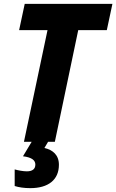

<svg xmlns="http://www.w3.org/2000/svg" viewBox="-20 -734 602 994"><path d="M104 0H144L99 75C147 81 163 97 163 118C163 141 148 153 119 153C100 153 73 148 56 143V229C78 236 105 240 137 240C230 240 285 197 285 119C285 68 253 42 210 32L229 0H264L385 -578H533L562 -714H108L79 -578H226Z"/></svg>

Font: Noto Sans SemiCondensed ExtraBold
Style: Italic
Weight: 800
Width: 4
Italic angle: -12°
Designer: Monotype Design Team
Foundry: Monotype Imaging Inc.
Version: Version 2.013